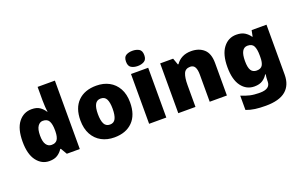

<svg xmlns="http://www.w3.org/2000/svg" viewBox="-111 -1270 3141 2004"><g transform="rotate(-20 1459.0 -268.0)"><path d="M238 10Q153 10 97.5 -63Q42 -136 42 -276Q42 -418 98.5 -490.5Q155 -563 245 -563Q301 -563 334.5 -540Q368 -517 390 -482H394Q390 -503 387.5 -540Q385 -577 385 -612V-760H577V0H433L392 -70H385Q365 -37 330 -13.5Q295 10 238 10ZM316 -141Q362 -141 381 -170Q400 -199 401 -259V-274Q401 -339 382.5 -374Q364 -409 314 -409Q280 -409 257.5 -376Q235 -343 235 -273Q235 -204 257.5 -172.5Q280 -141 316 -141Z M1237 -278Q1237 -139 1163 -64.5Q1089 10 960 10Q880 10 818 -23.5Q756 -57 720.5 -121.5Q685 -186 685 -278Q685 -415 759 -489Q833 -563 963 -563Q1043 -563 1104.5 -530Q1166 -497 1201.5 -433.5Q1237 -370 1237 -278ZM879 -278Q879 -207 898 -169.5Q917 -132 962 -132Q1006 -132 1024.5 -169.5Q1043 -207 1043 -278Q1043 -349 1024.5 -385Q1006 -421 961 -421Q918 -421 898.5 -385Q879 -349 879 -278Z M1443 -776Q1484 -776 1514.5 -759Q1545 -742 1545 -691Q1545 -642 1514.5 -624.5Q1484 -607 1443 -607Q1401 -607 1371.5 -624.5Q1342 -642 1342 -691Q1342 -742 1371.5 -759Q1401 -776 1443 -776ZM1538 -553V0H1347V-553Z M2017 -563Q2103 -563 2157 -515Q2211 -467 2211 -360V0H2020V-302Q2020 -357 2004 -385Q1988 -413 1953 -413Q1899 -413 1880.5 -369Q1862 -325 1862 -242V0H1671V-553H1815L1841 -480H1848Q1874 -519 1916.5 -541Q1959 -563 2017 -563Z M2518 -563Q2576 -563 2611.5 -540.5Q2647 -518 2669 -485H2673L2687 -553H2852V1Q2852 118 2779.5 179Q2707 240 2557 240Q2490 240 2439 233Q2388 226 2341 208V49Q2391 70 2436 80.5Q2481 91 2546 91Q2661 91 2661 9V-1Q2661 -30 2667 -70H2661Q2642 -37 2607 -13.5Q2572 10 2515 10Q2427 10 2372 -63Q2317 -136 2317 -276Q2317 -416 2373 -489.5Q2429 -563 2518 -563ZM2590 -415Q2511 -415 2511 -273Q2511 -201 2531 -169.5Q2551 -138 2593 -138Q2640 -138 2658 -167.5Q2676 -197 2676 -256V-279Q2676 -344 2658.5 -379.5Q2641 -415 2590 -415Z"/></g></svg>

Font: Noto Sans Syriac Eastern Black
Style: Regular
Weight: 900
Designer: Patrick Giasson and the Monotype Design Team
Foundry: Monotype Imaging Inc.
Version: Version 3.001; ttfautohint (v1.8.4.7-5d5b)